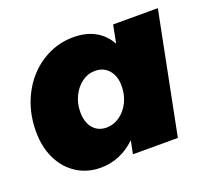

<svg xmlns="http://www.w3.org/2000/svg" viewBox="-100 -677 889 811"><g transform="rotate(-20 344.0 -272.0)"><path d="M18 -230Q18 -319 55.5 -392.5Q93 -466 158.5 -508.5Q224 -551 302 -551Q358 -551 399 -528.5Q440 -506 463 -463L479 -544H680L572 0H370L382 -59Q313 7 224 7Q164 7 117 -23Q70 -53 44 -106.5Q18 -160 18 -230ZM424 -288Q424 -332 401 -359Q378 -386 339 -386Q307 -386 280.5 -366.5Q254 -347 238 -314.5Q222 -282 222 -243Q222 -197 244.5 -170.5Q267 -144 305 -144Q337 -144 364.5 -163.5Q392 -183 408 -216Q424 -249 424 -288Z"/></g></svg>

Font: TypoPRO Montserrat
Style: Italic
Weight: 800
Italic angle: -11.3°
Designer: Julieta Ulanovsky
Foundry: Julieta Ulanovsky
Version: Version 6.001